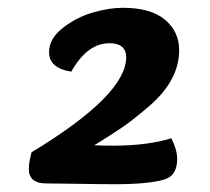

<svg xmlns="http://www.w3.org/2000/svg" viewBox="-20 -693 539 493"><path d="M163 -509Q106 -518 106 -559Q106 -594 141.5 -621.5Q177 -649 219 -661Q261 -673 295 -673Q367 -673 403.5 -642.5Q440 -612 440 -564Q440 -525 420.5 -489Q401 -453 362.5 -420Q324 -387 296 -367.5Q268 -348 222 -320Q239 -319 272 -319Q358 -319 420 -338Q435 -308 435 -285Q435 -242 402 -232Q361 -220 276 -220Q238 -220 182 -221Q126 -222 99 -222Q54 -222 54 -259Q54 -276 61 -302Q304 -449 304 -546Q304 -582 261 -582Q204 -582 163 -509Z"/></svg>

Font: Overlock Black
Style: Italic
Weight: 900
Designer: Dario Muhafara
Foundry: Dario Manuel Muhafara
Version: Version 1.002